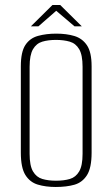

<svg xmlns="http://www.w3.org/2000/svg" viewBox="-20 -733 448 765"><path d="M202 12Q162 12 130.5 2.5Q99 -7 81 -36Q63 -65 63 -125V-469Q63 -526 81 -553.5Q99 -581 131.5 -590Q164 -599 204 -599Q245 -599 276.5 -589.5Q308 -580 326.5 -552.5Q345 -525 345 -469V-125Q345 -64 326.5 -35Q308 -6 276.5 3Q245 12 202 12ZM203 -13Q235 -13 258.5 -20Q282 -27 295.5 -50Q309 -73 309 -120V-467Q309 -514 295.5 -537Q282 -560 258 -567Q234 -574 203 -574Q172 -574 148.5 -567Q125 -560 111.5 -537Q98 -514 98 -467V-120Q98 -73 111.5 -50Q125 -27 148.5 -20Q172 -13 203 -13ZM103 -628 189 -713H220L306 -628H277L204 -690L133 -628Z"/></svg>

Font: Alumni Sans Thin ExtraLight
Style: Regular
Weight: 250
Version: Version 1.018